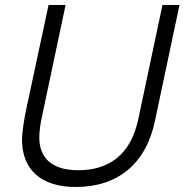

<svg xmlns="http://www.w3.org/2000/svg" viewBox="-20 -731 737 767"><path d="M282 16C450 16 563 -76 599 -248L697 -711H629L532 -253C502 -113 415 -51 293 -51C188 -51 137 -99 137 -182C137 -208 141 -237 151 -281L242 -711H174L84 -291C78 -261 68 -207 68 -173C68 -53 145 16 282 16Z"/></svg>

Font: Geist Light
Style: Italic
Weight: 300
Italic angle: -12°
Designer: Basement.studio, Andrés Briganti, Mateo Zaragoza
Foundry: Basement.studio, Vercel, Andrés Briganti, Guido Ferreyra, Mateo Zaragoza
Version: Version 1.500